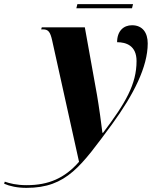

<svg xmlns="http://www.w3.org/2000/svg" viewBox="-179 -668 748 928"><path d="M190 -628H459L464 -648H195ZM-51 240C144 240 214 133 363 -68C467 -211 535 -345 535 -458C535 -510 510 -546 459 -546C418 -546 387 -518 387 -464C430 -464 481 -448 481 -373C481 -261 428 -170 319 -26H316C312 -62 299 -156 290 -208L231 -536H23L20 -526H29C55 -526 64 -513 73 -473L203 114C134 193 56 227 -50 227C-100 227 -133 218 -156 210L-159 220C-132 232 -95 240 -51 240Z"/></svg>

Font: Noto Serif Display SemiCondensed ExtraBold
Style: Italic
Weight: 800
Width: 4
Italic angle: -12°
Designer: Monotype Design Team
Foundry: Monotype Imaging Inc.
Version: Version 2.009